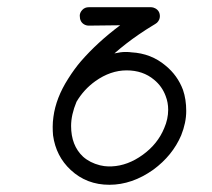

<svg xmlns="http://www.w3.org/2000/svg" viewBox="-20 -487 587 532"><path d="M297 -339Q315 -343 327 -343Q339 -343 344 -342Q399 -339 439 -305Q472 -278 487 -238Q496 -212 496 -179.5Q496 -147 482 -112Q458 -56 405 -17Q346 25 283 25Q220 25 176 -16Q135 -54 127 -112Q126 -123 126 -136Q126 -149 128 -163Q135 -216 169 -269Q186 -296 204 -317Q250 -370 313 -417L226 -416Q219 -416 213 -419.5Q207 -423 204 -429Q201 -435 201 -443.5Q201 -452 208 -459.5Q215 -467 226 -467H399Q404 -467 410 -464Q423 -457 423 -442Q423 -432 415 -424Q413 -422 399.5 -414Q386 -406 364 -391Q329 -367 297 -339ZM192 -205Q177 -169 177 -138Q177 -84 210 -53Q229 -36 257 -29Q270 -26 278.5 -26Q287 -26 290 -26Q334 -28 375.5 -58Q417 -88 435 -132Q446 -157 446 -183Q446 -203 439 -221Q429 -248 407 -266Q376 -292 331 -292Q286 -292 244 -262Q212 -239 192 -205Z"/></svg>

Font: TT2020Base
Style: Italic
Weight: 400
Italic angle: -15°
Version: Version 0.2.000